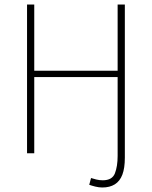

<svg xmlns="http://www.w3.org/2000/svg" viewBox="-20 -680 674 852"><path d="M434 152Q419 152 403 148Q387 144 376 140L384 110Q393 113 407 116.5Q421 120 436 120Q478 120 490 89Q502 58 502 12V-338H132V0H100V-660H132V-366H502V-660H534V20Q534 66 523 95Q512 124 489.5 138Q467 152 434 152Z"/></svg>

Font: Source Sans 3
Style: Regular
Weight: 200
Designer: Paul D. Hunt
Foundry: Adobe
Version: Version 3.046;hotconv 1.0.118;makeotfexe 2.5.65603